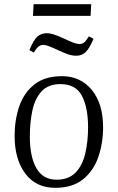

<svg xmlns="http://www.w3.org/2000/svg" viewBox="-20 -886 564 920"><path d="M245 14Q152 14 101 -54.5Q50 -123 50 -235Q50 -312 72.5 -377Q95 -442 145 -481.5Q195 -521 277 -521Q366 -521 420 -455Q474 -389 474 -276Q474 -200 451 -133.5Q428 -67 377.5 -26.5Q327 14 245 14ZM251 -25Q309 -25 342 -59Q375 -93 388.5 -150.5Q402 -208 402 -276Q402 -371 372.5 -427Q343 -483 269 -483Q212 -483 180 -449Q148 -415 135.5 -358Q123 -301 123 -231Q123 -135 154.5 -80Q186 -25 251 -25ZM141 -866H417L414 -810H138ZM346 -619Q326 -619 308 -625Q290 -631 262 -644Q230 -659 213.5 -665Q197 -671 189 -671Q176 -671 166 -664Q156 -657 142 -634L121 -646Q141 -695 159.5 -711Q178 -727 205 -727Q217 -727 234.5 -722Q252 -717 287 -701Q314 -688 332 -681.5Q350 -675 361 -675Q373 -675 382.5 -682Q392 -689 406 -712L428 -700Q408 -652 389.5 -635.5Q371 -619 346 -619Z"/></svg>

Font: Literata 36pt Light
Style: Italic
Weight: 300
Italic angle: -2°
Designer: Latin by Veronika Burian and Jose Scaglione. Greek by Irene Vlachou. Cyrillic by Vera Evstafieva
Foundry: TypeTogether
Version: Version 3.002